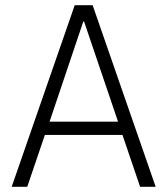

<svg xmlns="http://www.w3.org/2000/svg" viewBox="-20 -720 645 740"><path d="M268 -700H337L580 0H520L452 -200H153L85 0H25ZM435 -251 304 -637H301L171 -251Z"/></svg>

Font: Chakra Petch Light
Style: Regular
Weight: 300
Designer: Katatrad Aksorn Co.,Ltd.
Foundry: Cadson Demak Co.,Ltd.
Version: Version 1.000; ttfautohint (v1.6)